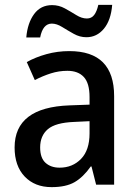

<svg xmlns="http://www.w3.org/2000/svg" viewBox="-20 -825 562 789"><path d="M265 -615Q449 -615 449 -430V-66H375L356 -141H353Q322 -97 286.5 -76.5Q251 -56 192 -56Q123 -56 81.5 -99.5Q40 -143 40 -219Q40 -384 266 -392L348 -395V-426Q348 -483 324.5 -508.5Q301 -534 257 -534Q222 -534 189 -523.5Q156 -513 123 -496L90 -570Q126 -590 171 -602.5Q216 -615 265 -615ZM285 -324Q208 -321 176.5 -294Q145 -267 145 -219Q145 -176 167 -156Q189 -136 225 -136Q278 -136 313 -172Q348 -208 348 -277V-327ZM88 -671Q93 -730 120 -767Q147 -804 194 -804Q222 -804 246.5 -790.5Q271 -777 293.5 -763Q316 -749 337 -749Q356 -749 367 -763.5Q378 -778 384 -805H441Q436 -742 407 -707Q378 -672 335 -672Q308 -672 283 -686Q258 -700 235.5 -714Q213 -728 193 -728Q156 -728 145 -671Z"/></svg>

Font: Noto Sans Malayalam UI SemiCondensed Medium
Style: Regular
Weight: 500
Width: 4
Designer: Jelle Bosma - Monotype Design Team
Foundry: Monotype Imaging Inc.
Version: Version 2.104; ttfautohint (v1.8.4.7-5d5b)